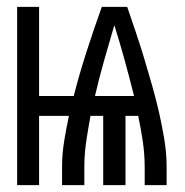

<svg xmlns="http://www.w3.org/2000/svg" viewBox="-20 -540 540 560"><path d="M30 0V-520H94V-260H195Q212 -326 233 -391Q254 -456 277 -520H351Q364 -482 377 -443.5Q390 -405 401.5 -366.5Q413 -328 424 -289.5Q435 -251 444 -211.5Q453 -172 459.5 -132Q466 -92 466 -52V0H402V-52Q402 -90 396.5 -127.5Q391 -165 383 -202H346V0H281V-202H244Q237 -165 231.5 -127.5Q226 -90 226 -52V0H161V-52Q161 -90 167 -127.5Q173 -165 181 -202H94V0ZM257 -260H371Q358 -312 344 -363Q330 -414 314 -465V-464L313 -465Q298 -414 283.5 -363Q269 -312 257 -260Z"/></svg>

Font: Iosevka Term Curly
Style: Regular
Weight: 400
Designer: Belleve Invis
Foundry: Belleve Invis
Version: Version 32.3.0